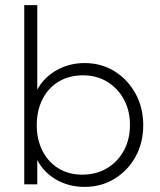

<svg xmlns="http://www.w3.org/2000/svg" viewBox="-20 -722 627 752"><path d="M75 0V-702H126V-371Q153 -420 202.5 -447.5Q252 -475 311 -475Q377 -475 428.5 -443Q480 -411 510.5 -356Q541 -301 541 -232Q541 -163 511 -108.5Q481 -54 429 -22Q377 10 311 10Q250 10 201 -18Q152 -46 126 -95V0ZM302 -38Q357 -38 399 -63Q441 -88 465 -132Q489 -176 489 -233Q489 -289 465 -333Q441 -377 399.5 -402Q358 -427 305 -427Q251 -427 210 -402.5Q169 -378 146.5 -333.5Q124 -289 124 -232Q124 -175 146.5 -131Q169 -87 209 -62.5Q249 -38 302 -38Z"/></svg>

Font: Outfit Extra Light
Style: Regular
Weight: 200
Designer: Rodrigo Fuenzalida
Foundry: fragTYPE
Version: Version 1.000